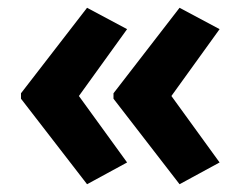

<svg xmlns="http://www.w3.org/2000/svg" viewBox="-20 -521 620 494"><path d="M34 -281 204 -501 307 -446 183 -274 307 -103 204 -47 34 -267ZM272 -281 442 -501 545 -446 421 -274 545 -103 442 -47 272 -267Z"/></svg>

Font: Noto Sans Lao UI SemCond
Style: Bold
Weight: 700
Width: 4
Designer: Monotype Design Team
Foundry: Monotype Imaging Inc.
Version: Version 2.000; ttfautohint (v1.8.4.7-5d5b)